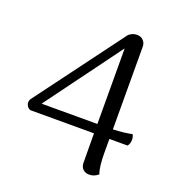

<svg xmlns="http://www.w3.org/2000/svg" viewBox="-129 -807 857 925"><g transform="rotate(20 299.0 -345.0)"><path d="M567 -217Q567 -197 556 -184H463V-114Q463 -41 476 -7Q455 11 430 11Q410 11 397.5 -1Q385 -13 385 -33L384 -184H58Q47 -188 41 -197Q35 -206 35 -216Q35 -226 41 -235L372 -680Q377 -688 390 -694.5Q403 -701 417 -701Q437 -701 449.5 -688.5Q462 -676 462 -656L463 -233Q518 -235 560 -244Q567 -233 567 -217ZM384 -232 383 -619 98 -232Z"/></g></svg>

Font: Arima Madurai
Style: Regular
Weight: 400
Designer: Joana Correia and Natanael Gama
Foundry: NDISCOVER
Version: Version 1.019